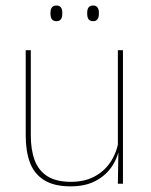

<svg xmlns="http://www.w3.org/2000/svg" viewBox="-20 -668 548 698"><path d="M92 -485.5V-175.5Q92 -123 106.2 -85.2Q120.5 -47.5 152.5 -27.2Q184.5 -7 238 -7Q288 -7 324.5 -26.8Q361 -46.5 383.2 -81.2Q405.5 -116 412 -160.5L421 -141.5H415.5Q411 -101 389.2 -66.5Q367.5 -32 329.2 -11.2Q291 9.5 237 9.5Q177 9.5 141 -12.8Q105 -35 89.2 -76.2Q73.5 -117.5 73.5 -174.5V-485.5ZM427 -485.5V0H408.5L410.5 -127H408.5V-485.5ZM185 -591Q174 -591 168.8 -597.8Q163.5 -604.5 163.5 -618.5V-621.5Q163.5 -634.5 168.8 -641.2Q174 -648 185 -648Q196 -648 201.2 -641.2Q206.5 -634.5 206.5 -621.5V-618.5Q206.5 -604.5 201.2 -597.8Q196 -591 185 -591ZM318.5 -591Q307.5 -591 302.2 -597.8Q297 -604.5 297 -618.5V-621.5Q297 -634.5 302.2 -641.2Q307.5 -648 318.5 -648Q329 -648 334.2 -641.2Q339.5 -634.5 339.5 -621.5V-618.5Q339.5 -604.5 334.2 -597.8Q329 -591 318.5 -591Z"/></svg>

Font: Anek Telugu Thin
Style: Regular
Weight: 250
Version: Version 1.003